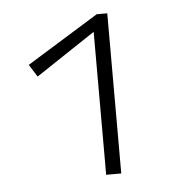

<svg xmlns="http://www.w3.org/2000/svg" viewBox="-36 -790 368 418"><g transform="rotate(-5 147.5 -581.0)"><path d="M180 -406V-731L202 -733L50 -632L33 -659L190 -756H213V-406Z"/></g></svg>

Font: Ysabeau Infant ExtraLight
Style: Regular
Weight: 250
Designer: Christian Thalmann (Catharsis Fonts)
Version: Version 2.001;gftools[0.9.30]; featfreeze: ss01,ss02,lnum